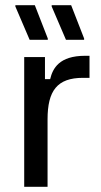

<svg xmlns="http://www.w3.org/2000/svg" viewBox="-20 -720 390 740"><path d="M164.2 -566.7V-571.7L114.2 -700H39.2V-695L94.2 -566.7ZM304.2 -566.7V-571.7L254.2 -700H179.2V-695L234.2 -566.7ZM163.3 0V-260C163.3 -370 200 -420 300 -420H325V-505H308.3C208.3 -505 183.3 -456.7 173.3 -415H153.3V-500H73.3V0Z"/></svg>

Font: Familjen Grotesk
Style: Regular
Weight: 400
Designer: Anders Wikstroem, Jonas Baeckman, Matilda Gysing, Kristian Moeller
Foundry: Familjen STHLM AB
Version: Version 2.000